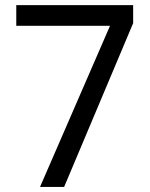

<svg xmlns="http://www.w3.org/2000/svg" viewBox="-20 -734 591 754"><path d="M137.2 0 412.1 -632.8H43.9V-713.9H502.9V-643.1L231.9 0Z"/></svg>

Font: Puppies Kittens
Style: Regular
Weight: 400
Foundry: Ascender Corporation and Peter Mawhorter
Version: Version 0.1